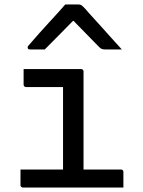

<svg xmlns="http://www.w3.org/2000/svg" viewBox="-20 -842 640 862"><path d="M263 -56V-96Q263 -117 263 -138.5Q263 -160 263 -181Q263 -208 263 -235Q263 -262 263 -289Q263 -316 263 -343Q263 -370 263 -397Q263 -424 263 -451H248Q223 -451 198 -451Q173 -451 148 -451Q123 -451 97 -451Q94 -451 91.5 -452.5Q89 -454 87.5 -456.5Q86 -459 86 -462Q86 -480 86 -497Q86 -514 86 -532Q129 -532 172 -532Q215 -532 258 -532Q301 -532 344 -532Q348 -532 350 -530.5Q352 -529 353.5 -527Q355 -525 355 -521Q355 -473 355 -425.5Q355 -378 355 -331Q355 -284 355 -237.5Q355 -191 355 -145.5Q355 -100 355 -56ZM72 -81H523Q527 -81 529 -79.5Q531 -78 532.5 -76Q534 -74 534 -70Q534 -58 534 -46.5Q534 -35 534 -23.5Q534 -12 534 0H83Q80 0 77.5 -1.5Q75 -3 73.5 -5Q72 -7 72 -11Q72 -23 72 -34.5Q72 -46 72 -57.5Q72 -69 72 -81ZM273 -822Q288 -822 303 -822Q318 -822 333 -822Q341 -822 346.5 -818Q352 -814 365 -800Q372 -791 391 -770.5Q410 -750 434 -723Q458 -696 482.5 -669Q507 -642 527 -620Q508 -620 490.5 -620Q473 -620 454 -620Q443 -620 437.5 -622Q432 -624 425 -631Q412 -644 377 -680Q342 -716 290 -769L336 -748H283L328 -769Q277 -717 242.5 -682Q208 -647 181 -620H115Q111 -620 108.5 -621Q106 -622 105 -624.5Q104 -627 104 -629Q104 -633 108 -637.5Q112 -642 125 -657Q137 -671 157 -693.5Q177 -716 200 -741Q223 -766 243 -788Q263 -810 273 -822Z"/></svg>

Font: RecMonoLinear Nerd Font Mono
Style: Regular
Weight: 400
Monospace: yes
Version: Version 1.085; ttfautohint (v1.8.4.7-5d5b);Nerd Fonts 3.2.1